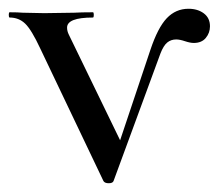

<svg xmlns="http://www.w3.org/2000/svg" viewBox="-27 -414 499 438"><path d="M452 -354Q452 -339 442.5 -327.5Q433 -316 415 -316Q407 -316 395 -320Q383 -324 375 -324Q363 -324 354.5 -317Q346 -310 339 -292L232 -1Q230 4 221 4Q212 4 209 -1L65 -303Q45 -346 30.5 -360Q16 -374 -5 -374Q-7 -374 -7 -380Q-7 -386 -5 -386Q14 -386 25 -385L74 -384L142 -385Q158 -386 185 -386Q187 -386 187 -380Q187 -374 185 -374Q126 -374 126 -351Q126 -343 130 -335L247 -94L316 -300Q333 -351 353.5 -372.5Q374 -394 403 -394Q424 -394 438 -383.5Q452 -373 452 -354Z"/></svg>

Font: Cormorant Infant Medium
Style: Regular
Weight: 500
Designer: Christian Thalmann (Catharsis Fonts)
Version: Version 3.000